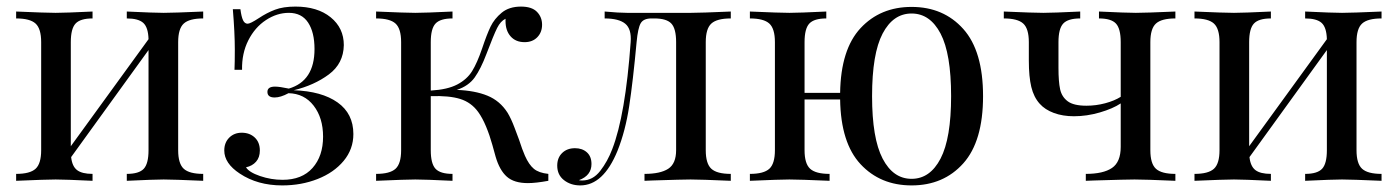

<svg xmlns="http://www.w3.org/2000/svg" viewBox="-20 -549 4244 583"><path d="M521 -421V-93Q521 -52 538 -36.5Q555 -21 597 -21V0Q505 -4 477 -4Q449 -4 365 0V-21Q402 -21 416.5 -36.5Q431 -52 431 -93V-397L196 -72Q199 -44 214 -32.5Q229 -21 261 -21V0Q177 -4 149 -4Q121 -4 29 0V-21Q71 -21 88 -36.5Q105 -52 105 -93V-421Q105 -462 88 -477.5Q71 -493 29 -493V-514Q121 -510 149 -510Q177 -510 261 -514V-493Q224 -493 209.5 -477.5Q195 -462 195 -421V-105L431 -430Q430 -466 415 -479.5Q400 -493 365 -493V-514Q449 -510 477 -510Q505 -510 597 -514V-493Q555 -493 538 -477.5Q521 -462 521 -421Z M1024 -412Q1023 -356 978.5 -323Q934 -290 872 -275Q957 -272 1005 -238Q1053 -204 1053 -142Q1053 -96 1023.5 -60.5Q994 -25 944.5 -5.5Q895 14 837 14Q762 14 708 -22Q661 -53 661 -92Q661 -116 676 -131Q691 -146 714 -146Q738 -146 753.5 -131.5Q769 -117 769 -92Q769 -71 757.5 -58Q746 -45 727 -41Q736 -26 769.5 -14.5Q803 -3 838 -3Q897 -3 929 -39Q961 -75 961 -134Q961 -191 932.5 -228Q904 -265 856 -266Q832 -253 814 -253Q792 -253 792 -270Q792 -286 815 -286Q829 -286 857 -280Q935 -303 935 -400Q935 -451 915.5 -480.5Q896 -510 857 -510Q821 -510 787.5 -488Q754 -466 734 -426.5Q714 -387 715 -337H692Q693 -359 693 -398Q693 -449 687 -521H710Q713 -498 718 -487.5Q723 -477 732 -477Q740 -477 766 -494Q790 -510 815 -519.5Q840 -529 877 -529Q944 -529 984 -496.5Q1024 -464 1024 -412Z M1645 -21V0Q1607 7 1583 7Q1541 7 1519 -12.5Q1497 -32 1485 -73Q1483 -80 1475 -109Q1467 -138 1456 -164.5Q1445 -191 1432 -209Q1411 -238 1377.5 -248.5Q1344 -259 1288 -257V-93Q1288 -52 1302.5 -36.5Q1317 -21 1354 -21V0Q1270 -4 1241 -4Q1214 -4 1122 0V-21Q1164 -21 1181 -36.5Q1198 -52 1198 -93V-421Q1198 -462 1181 -477.5Q1164 -493 1122 -493V-514Q1214 -510 1241 -510Q1270 -510 1354 -514V-493Q1317 -493 1302.5 -477.5Q1288 -462 1288 -421V-274Q1339 -277 1368.5 -292.5Q1398 -308 1413.5 -333Q1429 -358 1444 -402Q1458 -444 1469.5 -468Q1481 -492 1503.5 -510.5Q1526 -529 1562 -529Q1595 -529 1610.5 -513Q1626 -497 1626 -474Q1626 -451 1611.5 -436Q1597 -421 1573 -421Q1546 -421 1530.5 -438.5Q1515 -456 1515 -485V-492Q1500 -485 1489.5 -464Q1479 -443 1457 -385Q1440 -340 1421.5 -314Q1403 -288 1367 -276Q1422 -274 1460 -258.5Q1498 -243 1521 -207Q1532 -189 1542.5 -161Q1553 -133 1556 -125Q1566 -94 1574 -76Q1586 -49 1601 -36.5Q1616 -24 1645 -21Z M2199 -493Q2157 -493 2140 -477.5Q2123 -462 2123 -421V-93Q2123 -52 2140 -36.5Q2157 -21 2199 -21V0Q2107 -4 2077 -4Q2054 -4 1961 -1L1937 0V-21Q1985 -21 2009 -36.5Q2033 -52 2033 -93V-421Q2033 -462 2018.5 -477.5Q2004 -493 1967 -493H1958Q1934 -493 1925.5 -478.5Q1917 -464 1913 -421Q1902 -302 1890.5 -226.5Q1879 -151 1855 -91Q1812 14 1742 14Q1713 14 1692.5 -2Q1672 -18 1672 -46Q1672 -70 1687 -84.5Q1702 -99 1726 -99Q1748 -99 1762 -86.5Q1776 -74 1776 -51Q1776 -16 1738 -2Q1740 -1 1748 -1Q1780 -1 1802.5 -30Q1825 -59 1839 -96Q1879 -199 1895 -421Q1898 -461 1878.5 -477Q1859 -493 1816 -493V-514Q1860 -510 1884 -510H1969H2078Q2107 -510 2199 -514Z M2965 -257Q2965 -120 2905 -53Q2845 14 2748 14Q2653 14 2593 -50.5Q2533 -115 2531 -247H2423V-93Q2423 -52 2440 -36.5Q2457 -21 2499 -21V0Q2407 -4 2377 -4Q2349 -4 2257 0V-21Q2299 -21 2316 -36.5Q2333 -52 2333 -93V-421Q2333 -462 2316 -477.5Q2299 -493 2257 -493V-514Q2349 -510 2377 -510Q2405 -510 2489 -514V-493Q2452 -493 2437.5 -477.5Q2423 -462 2423 -421V-267H2531Q2533 -399 2593 -463.5Q2653 -528 2748 -528Q2845 -528 2905 -461Q2965 -394 2965 -257ZM2868 -257Q2868 -386 2836 -447Q2804 -508 2748 -508Q2692 -508 2660 -447Q2628 -386 2628 -257Q2628 -129 2660 -67.5Q2692 -6 2748 -6Q2804 -6 2836 -67.5Q2868 -129 2868 -257Z M3473 -421V-93Q3473 -52 3490 -36.5Q3507 -21 3549 -21V0Q3457 -4 3425 -4Q3402 -4 3303 -1L3277 0V-21Q3330 -21 3356.5 -39Q3383 -57 3383 -103V-235Q3359 -219 3319.5 -207.5Q3280 -196 3241 -196Q3207 -196 3180 -206Q3153 -216 3137 -234Q3119 -254 3111.5 -285Q3104 -316 3104 -365V-421Q3104 -462 3087 -477.5Q3070 -493 3028 -493V-514Q3120 -510 3148 -510Q3176 -510 3260 -514V-493Q3223 -493 3208.5 -477.5Q3194 -462 3194 -421V-343Q3194 -301 3199 -278Q3204 -255 3222 -241.5Q3240 -228 3279 -228Q3308 -228 3336 -235.5Q3364 -243 3383 -255V-421Q3383 -462 3368.5 -477.5Q3354 -493 3317 -493V-514Q3401 -510 3429 -510Q3457 -510 3549 -514V-493Q3507 -493 3490 -477.5Q3473 -462 3473 -421Z M4099 -421V-93Q4099 -52 4116 -36.5Q4133 -21 4175 -21V0Q4083 -4 4055 -4Q4027 -4 3943 0V-21Q3980 -21 3994.5 -36.5Q4009 -52 4009 -93V-397L3774 -72Q3777 -44 3792 -32.5Q3807 -21 3839 -21V0Q3755 -4 3727 -4Q3699 -4 3607 0V-21Q3649 -21 3666 -36.5Q3683 -52 3683 -93V-421Q3683 -462 3666 -477.5Q3649 -493 3607 -493V-514Q3699 -510 3727 -510Q3755 -510 3839 -514V-493Q3802 -493 3787.5 -477.5Q3773 -462 3773 -421V-105L4009 -430Q4008 -466 3993 -479.5Q3978 -493 3943 -493V-514Q4027 -510 4055 -510Q4083 -510 4175 -514V-493Q4133 -493 4116 -477.5Q4099 -462 4099 -421Z"/></svg>

Font: Myanmar April Display
Style: Regular
Weight: 400
Designer: Khon Soe Zaw Thu
Foundry: Myanmar OS
Version: Version 2.50 April 12, 2019